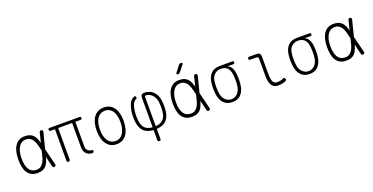

<svg xmlns="http://www.w3.org/2000/svg" viewBox="-28 -1705 5456 2805"><g transform="rotate(-20 2700.0 -302.5)"><path d="M553 -24Q556 -11 551 -2.5Q546 6 533 9Q520 12 512 7Q504 2 501 -11L462 -170Q460 -160 457 -150Q444 -101 422.5 -65.5Q401 -30 365.5 -10Q330 10 270 10Q215 10 177 -10Q139 -30 115 -66.5Q91 -103 80.5 -154.5Q70 -206 70 -270Q70 -334 82 -387Q94 -440 119 -478.5Q144 -517 181.5 -538.5Q219 -560 270 -560Q330 -560 365.5 -541Q401 -522 423 -488Q445 -454 458 -406Q461 -397 463 -387L501 -539Q504 -552 512 -557Q520 -562 533 -559Q546 -556 551 -547.5Q556 -539 553 -526L490 -278ZM436 -278 435 -282Q425 -323 415 -363.5Q405 -404 388 -436.5Q371 -469 343 -489.5Q315 -510 270 -510Q236 -510 208.5 -493.5Q181 -477 161.5 -446Q142 -415 131 -370.5Q120 -326 120 -270Q120 -214 129.5 -171Q139 -128 157.5 -99Q176 -70 204.5 -55Q233 -40 270 -40Q315 -40 342.5 -61.5Q370 -83 387.5 -117Q405 -151 415 -193Q425 -235 435 -275Z M1123 10Q1095 10 1070.5 1Q1046 -8 1029 -25Q1012 -42 1002 -66Q992 -90 992 -120V-505H775V-15Q775 -3 769 3.5Q763 10 750 10Q737 10 731 3.5Q725 -3 725 -15V-505H658Q647 -505 641 -511Q635 -517 635 -528Q635 -539 640.5 -544.5Q646 -550 657 -550H1123Q1134 -550 1139.5 -544.5Q1145 -539 1145 -528Q1145 -517 1139.5 -511Q1134 -505 1123 -505H1042V-120Q1042 -82 1065.5 -59Q1089 -36 1123 -35Q1134 -35 1139.5 -29.5Q1145 -24 1145 -13Q1145 -2 1139.5 4Q1134 10 1123 10Z M1500 10Q1450 10 1411 -10Q1372 -30 1345 -67Q1318 -104 1304 -156.5Q1290 -209 1290 -275Q1290 -341 1304 -393.5Q1318 -446 1345 -483Q1372 -520 1411.5 -540Q1451 -560 1502 -560Q1553 -560 1592 -540Q1631 -520 1657 -483.5Q1683 -447 1696.5 -395Q1710 -343 1710 -278Q1710 -211 1696 -158Q1682 -105 1655 -67.5Q1628 -30 1589 -10Q1550 10 1500 10ZM1500 -40Q1538 -40 1567.5 -56.5Q1597 -73 1617.5 -103.5Q1638 -134 1649 -178.5Q1660 -223 1660 -278Q1660 -331 1650 -374Q1640 -417 1620 -447Q1600 -477 1570.5 -493.5Q1541 -510 1502 -510Q1463 -510 1433 -493.5Q1403 -477 1382.5 -446.5Q1362 -416 1351 -372.5Q1340 -329 1340 -275Q1340 -221 1350.5 -177.5Q1361 -134 1381.5 -103.5Q1402 -73 1432 -56.5Q1462 -40 1500 -40Z M2100 180Q2087 180 2081 174Q2075 168 2075 155V0Q1982 -6 1930.5 -52.5Q1879 -99 1865 -192Q1859 -234 1859 -280Q1859 -326 1865 -368Q1875 -436 1900 -486Q1925 -536 1970 -556Q1978 -559 1984 -559Q1990 -559 1994 -556Q1998 -553 2000.5 -546.5Q2003 -540 2003 -531Q2003 -526 2000.5 -521.5Q1998 -517 1992 -515Q1957 -501 1939 -461.5Q1921 -422 1913 -368Q1907 -326 1907 -280Q1907 -234 1913 -192Q1924 -120 1964 -84Q2004 -48 2076 -43V-500Q2076 -531 2091 -546Q2106 -561 2136 -560Q2180 -559 2214.5 -544Q2249 -529 2273.5 -503.5Q2298 -478 2313.5 -443.5Q2329 -409 2335 -368Q2341 -326 2341 -280Q2341 -234 2335 -192Q2322 -99 2269.5 -52.5Q2217 -6 2125 0V155Q2125 168 2119 174Q2113 180 2100 180ZM2124 -501V-43Q2196 -48 2236 -84Q2276 -120 2287 -192Q2293 -234 2293 -280Q2293 -326 2287 -368Q2282 -400 2268.5 -427Q2255 -454 2235.5 -473.5Q2216 -493 2191 -504Q2166 -515 2139 -516Q2131 -516 2127.5 -512.5Q2124 -509 2124 -501Z M2721 -659Q2715 -651 2708 -648Q2701 -645 2692 -645Q2673 -645 2669.5 -652Q2666 -659 2677 -674L2749 -769Q2755 -777 2762.5 -781Q2770 -785 2781 -785Q2801 -785 2805.5 -777Q2810 -769 2797 -753ZM2953 -24Q2956 -11 2951 -2.5Q2946 6 2933 9Q2920 12 2912 7Q2904 2 2901 -11L2862 -170Q2860 -160 2857 -150Q2844 -101 2822.5 -65.5Q2801 -30 2765.5 -10Q2730 10 2670 10Q2615 10 2577 -10Q2539 -30 2515 -66.5Q2491 -103 2480.5 -154.5Q2470 -206 2470 -270Q2470 -334 2482 -387Q2494 -440 2519 -478.5Q2544 -517 2581.5 -538.5Q2619 -560 2670 -560Q2730 -560 2765.5 -541Q2801 -522 2823 -488Q2845 -454 2858 -406Q2861 -397 2863 -387L2901 -539Q2904 -552 2912 -557Q2920 -562 2933 -559Q2946 -556 2951 -547.5Q2956 -539 2953 -526L2890 -278ZM2836 -278 2835 -282Q2825 -323 2815 -363.5Q2805 -404 2788 -436.5Q2771 -469 2743 -489.5Q2715 -510 2670 -510Q2636 -510 2608.5 -493.5Q2581 -477 2561.5 -446Q2542 -415 2531 -370.5Q2520 -326 2520 -270Q2520 -214 2529.5 -171Q2539 -128 2557.5 -99Q2576 -70 2604.5 -55Q2633 -40 2670 -40Q2715 -40 2742.5 -61.5Q2770 -83 2787.5 -117Q2805 -151 2815 -193Q2825 -235 2835 -275Z M3498 -506H3406Q3446 -492 3467.5 -453.5Q3489 -415 3495 -360Q3500 -318 3500 -275Q3500 -232 3495 -190Q3485 -100 3437 -45Q3389 10 3300 10Q3212 10 3163.5 -44.5Q3115 -99 3105 -190Q3100 -232 3100 -275Q3100 -318 3105 -360Q3114 -445 3163.5 -497.5Q3213 -550 3300 -550H3498Q3509 -550 3514.5 -544.5Q3520 -539 3520 -528Q3520 -517 3514.5 -511.5Q3509 -506 3498 -506ZM3300 -34Q3327 -34 3351.5 -44.5Q3376 -55 3395.5 -75.5Q3415 -96 3428 -125Q3441 -154 3445 -190Q3450 -232 3450 -275Q3450 -318 3445 -360Q3438 -432 3403 -469Q3368 -506 3300 -506Q3247 -506 3205 -470Q3163 -434 3155 -360Q3150 -318 3150 -275Q3150 -232 3155 -190Q3163 -115 3204.5 -74.5Q3246 -34 3300 -34Z M3930 -200Q3930 -114 3949 -77Q3968 -40 4015 -40Q4040 -40 4061 -44Q4082 -48 4107 -60Q4119 -66 4127.5 -63.5Q4136 -61 4141 -50Q4147 -38 4144 -28.5Q4141 -19 4130 -14Q4099 0 4073 5Q4047 10 4010 10Q3980 10 3956 0Q3932 -10 3915 -33Q3898 -56 3889 -92.5Q3880 -129 3880 -182V-453Q3880 -468 3872.5 -475.5Q3865 -483 3850 -483H3753Q3741 -483 3735.5 -489Q3730 -495 3730 -507Q3730 -519 3736 -524.5Q3742 -530 3754 -530H3870Q3900 -530 3915 -515Q3930 -500 3930 -470Z M4698 -506H4606Q4646 -492 4667.5 -453.5Q4689 -415 4695 -360Q4700 -318 4700 -275Q4700 -232 4695 -190Q4685 -100 4637 -45Q4589 10 4500 10Q4412 10 4363.5 -44.5Q4315 -99 4305 -190Q4300 -232 4300 -275Q4300 -318 4305 -360Q4314 -445 4363.5 -497.5Q4413 -550 4500 -550H4698Q4709 -550 4714.5 -544.5Q4720 -539 4720 -528Q4720 -517 4714.5 -511.5Q4709 -506 4698 -506ZM4500 -34Q4527 -34 4551.5 -44.5Q4576 -55 4595.5 -75.5Q4615 -96 4628 -125Q4641 -154 4645 -190Q4650 -232 4650 -275Q4650 -318 4645 -360Q4638 -432 4603 -469Q4568 -506 4500 -506Q4447 -506 4405 -470Q4363 -434 4355 -360Q4350 -318 4350 -275Q4350 -232 4355 -190Q4363 -115 4404.5 -74.5Q4446 -34 4500 -34Z M5353 -24Q5356 -11 5351 -2.5Q5346 6 5333 9Q5320 12 5312 7Q5304 2 5301 -11L5262 -170Q5260 -160 5257 -150Q5244 -101 5222.5 -65.5Q5201 -30 5165.5 -10Q5130 10 5070 10Q5015 10 4977 -10Q4939 -30 4915 -66.5Q4891 -103 4880.5 -154.5Q4870 -206 4870 -270Q4870 -334 4882 -387Q4894 -440 4919 -478.5Q4944 -517 4981.5 -538.5Q5019 -560 5070 -560Q5130 -560 5165.5 -541Q5201 -522 5223 -488Q5245 -454 5258 -406Q5261 -397 5263 -387L5301 -539Q5304 -552 5312 -557Q5320 -562 5333 -559Q5346 -556 5351 -547.5Q5356 -539 5353 -526L5290 -278ZM5236 -278 5235 -282Q5225 -323 5215 -363.5Q5205 -404 5188 -436.5Q5171 -469 5143 -489.5Q5115 -510 5070 -510Q5036 -510 5008.5 -493.5Q4981 -477 4961.5 -446Q4942 -415 4931 -370.5Q4920 -326 4920 -270Q4920 -214 4929.5 -171Q4939 -128 4957.5 -99Q4976 -70 5004.5 -55Q5033 -40 5070 -40Q5115 -40 5142.5 -61.5Q5170 -83 5187.5 -117Q5205 -151 5215 -193Q5225 -235 5235 -275Z"/></g></svg>

Font: Maple Mono NL Thin
Style: Regular
Weight: 250
Monospace: yes
Designer: subframe7536
Version: Version 7.000